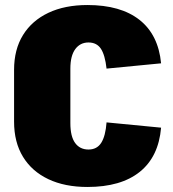

<svg xmlns="http://www.w3.org/2000/svg" viewBox="-20 -732 688 764"><path d="M328 12Q238 12 172.5 -19Q107 -50 71.5 -108Q36 -166 36 -248V-454Q36 -535 71.5 -592.5Q107 -650 172.5 -681Q238 -712 328 -712Q460 -712 535 -653Q610 -594 621 -480L404 -459Q398 -513 381.5 -538Q365 -563 332 -563Q299 -563 279.5 -536.5Q260 -510 260 -459V-242Q260 -189 279 -163Q298 -137 332 -137Q366 -137 383 -164Q400 -191 404 -245L621 -224Q611 -108 536 -48Q461 12 328 12Z"/></svg>

Font: Pathway Extreme Condensed Black
Style: Regular
Weight: 900
Width: 3
Version: Version 1.001;gftools[0.9.26]